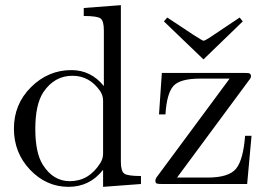

<svg xmlns="http://www.w3.org/2000/svg" viewBox="-20 -714 1039 745"><path d="M616 -631 629 -646Q763 -556 769 -556Q775 -556 791 -566.5Q807 -577 910 -646L922 -631L770 -484H769ZM583 -14Q583 -21 592 -32L871 -409H757Q678 -409 652.5 -380Q627 -351 622 -270H597L608 -431H928Q939 -431 943.5 -430.5Q948 -430 951 -427Q954 -424 954 -418Q954 -412 945 -401L667 -25H785Q868 -25 896 -59.5Q924 -94 931 -187H956L939 0H609Q593 0 588 -2Q583 -4 583 -14ZM34 -215Q34 -310 100.5 -376Q167 -442 257 -442Q333 -442 383 -380V-596Q383 -633 370 -642.5Q357 -652 305 -652V-683L449 -694V-87Q449 -50 462 -40.5Q475 -31 527 -31V0L380 11V-55Q328 11 246 11Q160 11 97 -55Q34 -121 34 -215ZM117 -214Q117 -121 146 -75Q186 -11 251 -11Q325 -11 369 -81Q380 -98 380 -118V-323Q380 -343 369 -360Q328 -420 261 -420Q191 -420 148 -356Q117 -308 117 -214Z"/></svg>

Font: CMU Serif
Style: Roman
Weight: 500
Version: Version 0.7.0